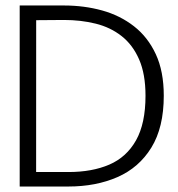

<svg xmlns="http://www.w3.org/2000/svg" viewBox="-20 -680 650 700"><path d="M51.8 0V-660H213Q286.7 -660 352.2 -641.9Q417.7 -623.8 468.4 -584.3Q519.1 -544.8 548.1 -482.3Q577.1 -419.8 577.1 -331Q577.1 -215.4 531.9 -142Q486.7 -68.6 408.2 -34.3Q329.6 0 229.4 0ZM111.7 -52.8H229.4Q315.5 -52.8 378.4 -79.8Q441.3 -106.9 475.9 -168.3Q510.5 -229.8 510.5 -331Q510.5 -410.1 487.2 -463.3Q464 -516.6 423.3 -548.5Q382.6 -580.5 328.8 -593.8Q274.9 -607.2 213 -607.2L111.9 -606.4Z"/></svg>

Font: Panamera Thin
Style: Regular
Weight: 100
Designer: Bastien Sozeau
Foundry: NBR — Bastien Sozeau
Version: Version 3.003;gftools[0.9.33]